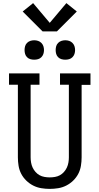

<svg xmlns="http://www.w3.org/2000/svg" viewBox="-20 -1207 640 1235"><path d="M300 8Q273 8 245.5 3.5Q218 -1 193.5 -13.5Q169 -26 149 -45.5Q129 -65 116.5 -89Q104 -113 99.5 -140.5Q95 -168 95 -195V-662H38V-735H234V-662H177V-195Q177 -178 180 -161Q183 -144 190 -129Q197 -114 208.5 -101Q220 -88 234.5 -80Q249 -72 266 -69Q283 -66 300 -66Q317 -66 334 -69Q351 -72 365.5 -80Q380 -88 391.5 -101Q403 -114 410 -129Q417 -144 420 -161Q423 -178 423 -195V-662H366V-735H562V-661H505V-195Q505 -168 500.5 -140.5Q496 -113 483.5 -89Q471 -65 451 -45.5Q431 -26 406.5 -13.5Q382 -1 354.5 3.5Q327 8 300 8ZM400 -823Q387 -823 375 -826.5Q363 -830 354 -839Q345 -848 341.5 -860Q338 -872 338 -885Q338 -898 341.5 -910Q345 -922 354 -931Q363 -940 375 -944Q387 -948 400 -948Q413 -948 425 -944Q437 -940 446 -931Q455 -922 459 -910Q463 -898 463 -885Q463 -872 459 -860Q455 -848 446 -839Q437 -830 425 -826.5Q413 -823 400 -823ZM200 -823Q187 -823 175 -826.5Q163 -830 154 -839Q145 -848 141.5 -860Q138 -872 138 -885Q138 -898 141.5 -910Q145 -922 154 -931Q163 -940 175 -944Q187 -948 200 -948Q213 -948 225 -944Q237 -940 246 -931Q255 -922 259 -910Q263 -898 263 -885Q263 -872 259 -860Q255 -848 246 -839Q237 -830 225 -826.5Q213 -823 200 -823ZM254 -1005 126 -1133 193 -1187 300 -1060 407 -1187 474 -1133 346 -1005Z"/></svg>

Font: Iosevka Curly Slab Extended
Style: Regular
Weight: 400
Width: 7
Monospace: yes
Designer: Belleve Invis
Foundry: Belleve Invis
Version: Version 11.1.0; ttfautohint (v1.8.3)